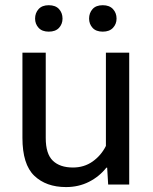

<svg xmlns="http://www.w3.org/2000/svg" viewBox="-20 -719 596 748"><path d="M67.4 -182.1V-513.7H158.2V-181.2Q158.2 -119.6 185.8 -93Q213.4 -66.4 264.2 -66.4Q307.6 -66.4 340.8 -89.8Q374 -113.3 392.6 -150.4V-513.7H483.4V0H401.4L397.5 -65.9H394.5Q366.7 -30.8 326.4 -10.5Q286.1 9.8 237.3 9.8Q159.7 9.8 113.5 -34.4Q67.4 -78.6 67.4 -182.1ZM116.7 -646.5Q116.7 -668.5 130.4 -683.6Q144 -698.7 169.9 -698.7Q196.3 -698.7 210 -683.6Q223.6 -668.5 223.6 -646.5Q223.6 -625.5 210 -610.6Q196.3 -595.7 169.9 -595.7Q144 -595.7 130.4 -610.6Q116.7 -625.5 116.7 -646.5ZM327.1 -646.5Q327.1 -668.5 340.6 -683.6Q354 -698.7 380.4 -698.7Q406.2 -698.7 420.2 -683.6Q434.1 -668.5 434.1 -646.5Q434.1 -625.5 420.2 -610.6Q406.2 -595.7 380.4 -595.7Q354 -595.7 340.6 -610.6Q327.1 -625.5 327.1 -646.5Z"/></svg>

Font: RobotoFlex
Style: Regular
Weight: 400
Designer: Berlow after Robertson
Foundry: Google
Version: Version 2.136